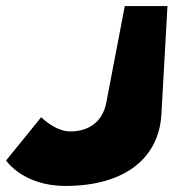

<svg xmlns="http://www.w3.org/2000/svg" viewBox="-115 -597 604 634"><path d="M438 -577H297L236 -258C223 -191 174 -163 117 -163C67 -163 21 -210 21 -210L-95 -67C-95 -67 -39 17 101 17C296 17 410 -74 418 -220Z"/></svg>

Font: Hussar Milosc
Style: Bold
Weight: 700
Foundry: Cannot Into Space Fonts
Version: Version 1.02